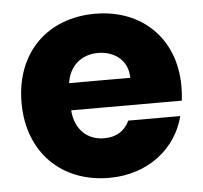

<svg xmlns="http://www.w3.org/2000/svg" viewBox="-46 -613 707 669"><g transform="rotate(-5 308.0 -279.0)"><path d="M28 -279C28 -104 145 8 310 8C447 8 547 -74 575 -185H393C376 -149 347 -131 304 -131C247 -131 203 -169 198 -238H585C587 -255 588 -272 588 -288C588 -457 472 -566 310 -566C143 -566 28 -454 28 -279ZM199 -333C208 -394 251 -429 308 -429C368 -429 413 -392 413 -333Z"/></g></svg>

Font: Poppins
Style: Bold
Weight: 700
Designer: Ninad Kale (Devanagari), Jonny Pinhorn (Latin)
Foundry: Indian Type Foundry
Version: 4.004